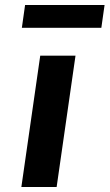

<svg xmlns="http://www.w3.org/2000/svg" viewBox="-20 -753 441 773"><path d="M66 0 142 -529H284L208 0ZM68 -641 81 -733H401L388 -641Z"/></svg>

Font: Lexend SemBd
Style: Italic
Weight: 600
Italic angle: -8.13011°
Designer: Bonnie Shaver-Troup, Thomas Jockin
Foundry: Lexend
Version: Version 1.007